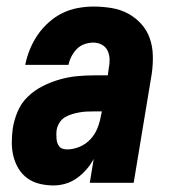

<svg xmlns="http://www.w3.org/2000/svg" viewBox="-20 -558 540 586"><path d="M143 8Q122 8 101 3Q80 -2 63.5 -14Q47 -26 36.5 -43.5Q26 -61 21 -81Q16 -101 16 -123Q16 -145 19 -166Q23 -192 34 -218Q45 -244 65.5 -263.5Q86 -283 111 -295.5Q136 -308 162.5 -315.5Q189 -323 215 -325.5Q241 -328 267 -328H309L312 -350Q315 -364 314.5 -377.5Q314 -391 308.5 -403Q303 -415 291 -421.5Q279 -428 265 -428Q252 -428 238.5 -423.5Q225 -419 215 -409Q205 -399 198.5 -386.5Q192 -374 189 -360H57Q62 -385 71.5 -408Q81 -431 95 -451.5Q109 -472 128.5 -489.5Q148 -507 170.5 -518Q193 -529 217.5 -533.5Q242 -538 265 -538Q293 -538 320.5 -533.5Q348 -529 371 -516.5Q394 -504 411.5 -484.5Q429 -465 437.5 -440Q446 -415 446.5 -387Q447 -359 443 -332L388 0H254L266 -73Q257 -56 244 -41Q231 -26 215 -14.5Q199 -3 180.5 2.5Q162 8 144 8Q144 8 144 8Q144 8 143 8ZM185 -102Q204 -102 223 -110Q242 -118 256 -133Q270 -148 277.5 -167Q285 -186 288 -205L291 -218H267Q256 -218 245 -217.5Q234 -217 222.5 -215Q211 -213 199.5 -209.5Q188 -206 178 -200Q168 -194 161.5 -183.5Q155 -173 153 -162Q152 -155 152 -148Q152 -141 152.5 -134.5Q153 -128 155 -122Q157 -116 161 -111Q165 -106 171.5 -104Q178 -102 185 -102Z"/></svg>

Font: Iosevka Curly Heavy Oblique
Style: Regular
Weight: 900
Italic angle: -9°
Monospace: yes
Designer: Belleve Invis
Foundry: Belleve Invis
Version: Version 11.1.0; ttfautohint (v1.8.3)